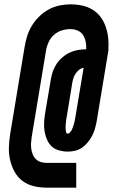

<svg xmlns="http://www.w3.org/2000/svg" viewBox="-20 -782 540 884"><path d="M331 82H195Q164 82 135 75Q106 68 83.5 51Q61 34 47 8.5Q33 -17 26.5 -45.5Q20 -74 21 -104.5Q22 -135 27 -166L93 -564Q97 -589 104.5 -614Q112 -639 126 -662.5Q140 -686 160 -705.5Q180 -725 203.5 -738Q227 -751 253 -756.5Q279 -762 305 -762Q332 -762 358 -756.5Q384 -751 406 -737.5Q428 -724 443 -704Q458 -684 466.5 -659.5Q475 -635 478 -608.5Q481 -582 479 -555H480L425 -223Q422 -206 417 -189Q412 -172 404 -156.5Q396 -141 384 -126.5Q372 -112 357.5 -102Q343 -92 326 -88Q309 -84 292 -84Q272 -84 252 -89.5Q232 -95 218.5 -107.5Q205 -120 197 -138Q189 -156 185.5 -175.5Q182 -195 183 -215.5Q184 -236 187 -256L214 -416Q217 -435 223.5 -453.5Q230 -472 241 -488.5Q252 -505 268 -518.5Q284 -532 302.5 -540.5Q321 -549 340 -552Q359 -555 377 -555Q378 -573 374.5 -590Q371 -607 362.5 -620.5Q354 -634 338 -641Q322 -648 304 -648Q285 -648 265 -642Q245 -636 229 -622Q213 -608 204 -588.5Q195 -569 192 -550L126 -152Q124 -138 123 -124Q122 -110 124 -96.5Q126 -83 131 -70.5Q136 -58 145.5 -49Q155 -40 168 -36Q181 -32 195 -32H331ZM291 -167Q298 -167 303 -173Q308 -179 311 -185Q314 -191 316 -197.5Q318 -204 320 -210.5Q322 -217 323.5 -223.5Q325 -230 326 -236L365 -470Q353 -468 344 -460.5Q335 -453 328.5 -443.5Q322 -434 318.5 -423.5Q315 -413 313 -402L287 -243Q286 -238 285 -232.5Q284 -227 284 -222Q284 -217 283 -212Q282 -207 282 -202Q282 -197 282 -192Q282 -187 282.5 -182.5Q283 -178 284.5 -172.5Q286 -167 291 -167Z"/></svg>

Font: Iosevka Term Curly Hv Obl
Style: Regular
Weight: 900
Italic angle: -9°
Designer: Belleve Invis
Foundry: Belleve Invis
Version: Version 32.3.0